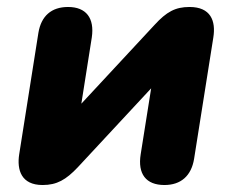

<svg xmlns="http://www.w3.org/2000/svg" viewBox="-20 -521 666 550"><path d="M102 9C143 9 169 -6 203 -42L413 -268L383 -79C374 -23 398 9 451 9C498 9 528 -17 536 -66L591 -413C599 -462 583 -501 523 -501C482 -501 457 -487 423 -450L213 -224L243 -414C251 -469 227 -501 175 -501C127 -501 98 -475 90 -427L35 -79C28 -34 41 9 102 9Z"/></svg>

Font: SN Pro Heavy
Style: Italic
Weight: 800
Italic angle: -9°
Designer: Tobias Whetton
Foundry: Supernotes
Version: Version 1.001;Glyphs 3.2 (3249)